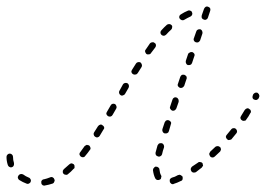

<svg xmlns="http://www.w3.org/2000/svg" viewBox="-30 -559 817 590"><path d="M135 3Q136 1 137 -1Q138 -3 138 -4Q138 -6 137 -8Q136 -12 132 -14Q128 -16 124 -14Q114 -10 105 -8Q101 -8 98 -4Q96 -1 97 3Q97 5 98 7Q99 8 101 10Q102 11 104 11Q106 12 108 11Q120 9 132 5Q133 4 135 3ZM531 -8Q532 -12 531 -16Q530 -18 528 -19Q527 -20 525 -21Q523 -22 521 -22Q519 -21 517 -21Q507 -15 498 -13Q494 -11 492 -8Q491 -4 492 0Q492 2 494 3Q495 5 497 6Q499 7 501 7Q503 7 504 6Q514 3 526 -3Q530 -4 531 -8ZM55 6Q57 6 59 5Q61 4 62 3Q64 1 64 0Q65 -2 65 -4Q65 -6 64 -8Q63 -10 62 -11Q60 -13 59 -13Q49 -17 41 -23Q37 -25 33 -24Q29 -23 27 -20Q24 -16 25 -12Q26 -8 29 -6Q40 1 51 5Q53 6 55 6ZM453 -6Q457 -5 461 -7Q462 -8 464 -9Q465 -11 465 -13Q466 -15 466 -17Q466 -19 465 -20Q461 -27 460 -38Q460 -42 457 -44Q454 -47 449 -47Q447 -47 446 -46Q444 -45 443 -43Q441 -42 441 -40Q440 -38 440 -36Q442 -21 447 -11Q449 -7 453 -6ZM199 -43Q199 -45 199 -47Q199 -49 199 -50Q198 -52 197 -54Q195 -55 193 -56Q192 -57 190 -57Q188 -57 186 -56Q184 -55 183 -54Q174 -46 166 -39Q165 -38 164 -36Q163 -35 163 -33Q163 -31 163 -29Q164 -27 165 -25Q168 -22 172 -22Q176 -21 179 -24Q188 -31 196 -40Q198 -41 199 -43ZM592 -47Q593 -48 594 -50Q594 -52 593 -54Q593 -56 592 -58Q589 -61 585 -61Q581 -62 578 -59Q569 -53 560 -47Q557 -44 556 -40Q556 -36 558 -33Q559 -31 561 -30Q562 -29 564 -29Q566 -28 568 -29Q570 -29 572 -30Q581 -37 590 -44Q591 -45 592 -47ZM-1 -46Q2 -44 6 -45Q8 -46 10 -47Q11 -48 12 -50Q13 -52 13 -54Q13 -56 13 -58Q10 -67 10 -77Q10 -81 7 -84Q4 -87 0 -87Q-4 -87 -7 -84Q-10 -81 -10 -77Q-10 -64 -6 -52Q-5 -48 -1 -46ZM648 -97Q649 -98 649 -100Q649 -102 648 -104Q648 -106 646 -107Q643 -110 639 -110Q635 -110 632 -108Q624 -100 616 -93Q615 -91 614 -89Q613 -88 613 -86Q613 -84 614 -82Q615 -80 616 -78Q619 -75 623 -75Q627 -75 630 -78Q638 -85 646 -93Q648 -95 648 -97ZM248 -105Q247 -109 244 -112Q242 -113 240 -113Q238 -114 237 -114Q235 -113 233 -112Q231 -111 230 -110Q223 -100 217 -92Q214 -89 214 -85Q215 -81 218 -78Q220 -77 222 -76Q224 -76 226 -76Q228 -76 229 -77Q231 -78 232 -80Q239 -88 246 -98Q249 -101 248 -105ZM448 -86Q448 -85 449 -83Q450 -81 452 -80Q454 -79 456 -78Q460 -77 463 -79Q467 -81 468 -85Q470 -95 474 -106Q475 -110 473 -114Q471 -118 467 -119Q465 -119 463 -119Q461 -119 459 -118Q457 -117 456 -115Q455 -114 454 -112Q451 -100 448 -90Q448 -88 448 -86ZM698 -153Q699 -155 698 -157Q698 -159 697 -160Q696 -162 695 -163Q691 -166 687 -165Q683 -165 681 -162Q674 -153 667 -145Q664 -142 664 -138Q665 -134 668 -131Q669 -130 671 -129Q673 -128 675 -129Q677 -129 679 -130Q681 -130 682 -132Q689 -141 696 -149Q698 -151 698 -153ZM290 -168Q289 -172 285 -174Q282 -177 278 -176Q274 -175 271 -171Q265 -161 259 -152Q257 -149 258 -145Q259 -141 262 -139Q266 -136 270 -137Q274 -138 276 -141Q282 -151 288 -161Q291 -164 290 -168ZM470 -154Q472 -150 476 -149Q478 -149 480 -149Q482 -149 484 -150Q485 -151 487 -152Q488 -154 489 -156L495 -177Q497 -181 495 -184Q493 -188 489 -189Q487 -190 485 -190Q483 -189 481 -189Q479 -188 478 -186Q477 -185 476 -183L469 -162Q468 -158 470 -154ZM741 -214Q741 -216 741 -218Q740 -220 739 -222Q738 -223 736 -224Q733 -227 729 -226Q725 -225 722 -221Q717 -212 711 -203Q708 -199 709 -195Q710 -191 714 -189Q715 -188 717 -188Q719 -187 721 -188Q723 -188 725 -189Q726 -190 727 -192Q734 -201 739 -211Q740 -212 741 -214ZM328 -232Q327 -236 324 -239Q320 -241 316 -240Q312 -239 310 -235L299 -216Q296 -212 297 -208Q299 -204 302 -202Q306 -200 310 -201Q314 -202 316 -206L327 -225Q329 -228 328 -232ZM493 -225Q495 -221 499 -219Q503 -218 507 -220Q510 -222 512 -226L519 -246Q519 -248 519 -250Q519 -252 518 -254Q517 -256 516 -257Q514 -259 513 -259Q509 -261 505 -259Q501 -257 500 -253L493 -232Q491 -228 493 -225ZM767 -264Q767 -266 766 -268Q766 -270 764 -271Q763 -273 761 -274Q758 -275 754 -274Q750 -272 748 -269L747 -266Q746 -264 746 -262Q746 -260 746 -258Q747 -256 748 -255Q750 -253 751 -253Q755 -251 759 -252Q763 -254 765 -257L766 -260Q767 -262 767 -264ZM366 -297Q365 -301 362 -303Q358 -305 354 -304Q350 -303 348 -300L337 -280Q335 -277 336 -273Q337 -269 340 -267Q344 -264 348 -266Q352 -267 354 -270L365 -289Q367 -293 366 -297ZM516 -298Q516 -296 517 -294Q518 -293 520 -291Q521 -290 523 -289Q527 -288 531 -290Q534 -292 536 -295L543 -316Q544 -318 544 -320Q543 -322 543 -324Q542 -326 540 -327Q539 -328 537 -329Q533 -330 529 -329Q526 -327 524 -323L517 -302Q516 -300 516 -298ZM406 -360Q405 -364 402 -367Q398 -369 394 -368Q390 -367 388 -364L376 -345Q373 -341 374 -337Q375 -333 379 -331Q382 -329 386 -330Q390 -330 393 -334L405 -353Q407 -356 406 -360ZM542 -364Q543 -361 547 -359Q549 -359 551 -359Q553 -359 555 -360Q557 -360 558 -362Q559 -363 560 -365L567 -386Q569 -390 567 -394Q565 -397 561 -399Q559 -399 557 -399Q555 -399 554 -398Q552 -397 550 -396Q549 -395 548 -393L541 -372Q540 -368 542 -364ZM449 -421Q449 -425 445 -427Q442 -430 438 -429Q434 -429 431 -426Q425 -417 418 -407Q415 -404 416 -400Q417 -396 420 -393Q423 -391 427 -392Q432 -392 434 -396Q441 -405 447 -413Q450 -417 449 -421ZM566 -434Q568 -430 572 -429Q576 -428 579 -429Q583 -431 585 -435L592 -456Q593 -460 591 -464Q590 -467 586 -469Q584 -469 582 -469Q580 -469 578 -468Q576 -467 575 -466Q574 -464 573 -462L566 -442Q564 -438 566 -434ZM499 -475Q500 -479 497 -482Q494 -485 490 -485Q486 -485 483 -483Q474 -475 466 -466Q463 -463 463 -459Q463 -455 466 -452Q469 -449 474 -449Q478 -450 481 -453Q488 -461 496 -468Q499 -471 499 -475ZM560 -513Q562 -517 560 -521Q559 -525 555 -526Q551 -528 547 -526Q537 -522 526 -515Q522 -513 521 -509Q520 -505 522 -502Q525 -498 529 -497Q533 -496 536 -498Q546 -504 555 -508Q559 -510 560 -513ZM590 -504Q592 -500 596 -499Q600 -497 604 -499Q608 -501 609 -505L616 -526Q617 -530 616 -533Q614 -537 610 -538Q606 -540 602 -538Q599 -536 597 -532L590 -512Q589 -508 590 -504Z"/></svg>

Font: FRB American Cursive Dashed Light
Style: Italic
Weight: 300
Italic angle: -25°
Version: Version 2.0;Modular Font Editor K font №1